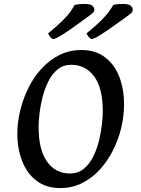

<svg xmlns="http://www.w3.org/2000/svg" viewBox="-20 -938 718 975"><path d="M286 17Q214 17 165.5 -20Q117 -57 92.5 -120Q68 -183 68 -259Q68 -317 82.5 -376.5Q97 -436 124 -491Q151 -546 191 -589.5Q231 -633 281.5 -658.5Q332 -684 393 -684Q465 -684 513.5 -647Q562 -610 586 -547.5Q610 -485 610 -408Q610 -350 596 -290.5Q582 -231 554.5 -176Q527 -121 487.5 -77.5Q448 -34 397.5 -8.5Q347 17 286 17ZM335 -57Q376 -57 405 -80.5Q434 -104 453 -142Q472 -180 482.5 -223Q493 -266 497.5 -306Q502 -346 502 -373Q502 -490 458.5 -549.5Q415 -609 341 -609Q301 -609 272.5 -585.5Q244 -562 225.5 -524.5Q207 -487 196 -444Q185 -401 180.5 -361Q176 -321 176 -294Q176 -177 219 -117Q262 -57 335 -57ZM446 -740Q435 -740 419 -768Q469 -809 495 -835.5Q521 -862 534 -880Q547 -898 555 -913Q569 -916 580.5 -917Q592 -918 602 -918Q635 -918 644.5 -908.5Q654 -899 654 -890Q654 -880 647.5 -873Q641 -866 617 -849Q581 -823 545.5 -798Q510 -773 483 -756.5Q456 -740 446 -740ZM251 -740Q238 -740 224 -768Q274 -809 300 -835.5Q326 -862 338.5 -880Q351 -898 359 -913Q373 -916 385 -917Q397 -918 407 -918Q440 -918 449.5 -908.5Q459 -899 459 -890Q459 -880 452 -873Q445 -866 421 -849Q386 -823 350.5 -798Q315 -773 288 -756.5Q261 -740 251 -740Z"/></svg>

Font: Paprika
Style: Regular
Weight: 400
Designer: Eduardo Rodriguez Tunni
Foundry: Eduardo Rodriguez Tunni
Version: Version 1.010; ttfautohint (v1.8.3)